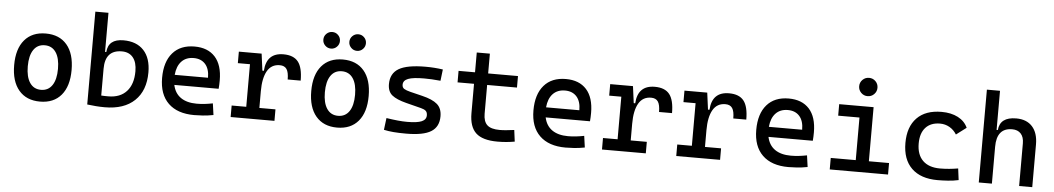

<svg xmlns="http://www.w3.org/2000/svg" viewBox="-39 -1122 8281 1509"><g transform="rotate(5 4101.5 -367.0)"><path d="M293 9.8Q185.5 9.8 126 -60.5Q66.4 -130.9 66.4 -258.8Q66.4 -387.2 126 -457.3Q185.5 -527.3 293 -527.3Q400.9 -527.3 460.2 -457.3Q519.5 -387.2 519.5 -258.8Q519.5 -130.9 460.2 -60.5Q400.9 9.8 293 9.8ZM293 -83Q350.1 -83 381.1 -128.9Q412.1 -174.8 412.1 -258.8Q412.1 -343.3 381.1 -388.9Q350.1 -434.6 293 -434.6Q235.8 -434.6 204.8 -388.9Q173.8 -343.3 173.8 -258.8Q173.8 -174.8 204.8 -128.9Q235.8 -83 293 -83Z M804.2 9.8Q769 9.8 734.9 7.1Q700.7 4.4 665.5 0V-732.4H769V-423.8H778.8Q786.1 -527.3 905.8 -527.3Q1009.3 -527.3 1065.9 -466.3Q1122.6 -405.3 1122.6 -293Q1122.6 -148.9 1039.3 -69.6Q956.1 9.8 804.2 9.8ZM769 -291V-79.6Q782.7 -78.6 796.9 -78.4Q811 -78.1 824.7 -78.1Q918 -78.1 969 -134.3Q1020 -190.4 1020 -293Q1020 -363.3 989 -401.4Q958 -439.5 900.9 -439.5Q769 -439.5 769 -291Z M1509.8 9.8Q1377.4 9.8 1305.4 -59.8Q1233.4 -129.4 1233.4 -259.8Q1233.4 -386.7 1294.4 -457Q1355.5 -527.3 1466.8 -527.3Q1571.8 -527.3 1629.2 -463.9Q1686.5 -400.4 1686.5 -279.3Q1686.5 -243.7 1683.6 -212.9H1334Q1347.7 -147.9 1395.5 -114.5Q1443.4 -81.1 1521.5 -81.1Q1553.7 -81.1 1585 -84.7Q1616.2 -88.4 1648.4 -94.7L1661.1 -3.9Q1615.2 4.9 1577.1 7.3Q1539.1 9.8 1509.8 9.8ZM1330.1 -292H1592.8Q1592.8 -361.8 1559.6 -399.2Q1526.4 -436.5 1467.8 -436.5Q1407.7 -436.5 1372.1 -398.9Q1336.4 -361.3 1330.1 -292Z M2015.6 -222.7V-90.8H2142.6V0H1796.9V-90.8H1912.1V-426.8H1816.4V-517.6H1996.1L2013.7 -384.8H2025.4Q2034.2 -527.3 2168 -527.3Q2248 -527.3 2284.2 -481.4Q2320.3 -435.5 2320.3 -333H2217.8Q2217.8 -389.6 2200.9 -414.6Q2184.1 -439.5 2146.5 -439.5Q2080.6 -439.5 2048.1 -383.1Q2015.6 -326.7 2015.6 -222.7Z M2636.7 9.8Q2529.3 9.8 2469.7 -60.5Q2410.2 -130.9 2410.2 -258.8Q2410.2 -387.2 2469.7 -457.3Q2529.3 -527.3 2636.7 -527.3Q2744.6 -527.3 2804 -457.3Q2863.3 -387.2 2863.3 -258.8Q2863.3 -130.9 2804 -60.5Q2744.6 9.8 2636.7 9.8ZM2636.7 -83Q2693.8 -83 2724.9 -128.9Q2755.9 -174.8 2755.9 -258.8Q2755.9 -343.3 2724.9 -388.9Q2693.8 -434.6 2636.7 -434.6Q2579.6 -434.6 2548.6 -388.9Q2517.6 -343.3 2517.6 -258.8Q2517.6 -174.8 2548.6 -128.9Q2579.6 -83 2636.7 -83ZM2535.2 -604.5Q2508.3 -604.5 2489 -623.8Q2469.7 -643.1 2469.7 -669.9Q2469.7 -697.3 2489 -716.3Q2508.3 -735.4 2535.2 -735.4Q2562.5 -735.4 2581.5 -716.3Q2600.6 -697.3 2600.6 -669.9Q2600.6 -643.1 2581.5 -623.8Q2562.5 -604.5 2535.2 -604.5ZM2740.2 -604.5Q2713.4 -604.5 2694.1 -623.8Q2674.8 -643.1 2674.8 -669.9Q2674.8 -697.3 2694.1 -716.3Q2713.4 -735.4 2740.2 -735.4Q2767.6 -735.4 2786.6 -716.3Q2805.7 -697.3 2805.7 -669.9Q2805.7 -643.1 2786.6 -623.8Q2767.6 -604.5 2740.2 -604.5Z M3182.6 9.8Q3124 9.8 3082.3 6.3Q3040.5 2.9 3005.9 -4.9L3017.6 -98.6Q3068.8 -90.8 3108.2 -86.9Q3147.5 -83 3182.6 -83Q3261.2 -83 3296.6 -98.4Q3332 -113.8 3332 -147.5Q3332 -170.9 3319.6 -182.4Q3307.1 -193.8 3281.2 -200.2L3162.1 -230.5Q3085.4 -250 3049.6 -278.8Q3013.7 -307.6 3013.7 -366.2Q3013.7 -451.2 3078.9 -489.3Q3144 -527.3 3289.1 -527.3Q3360.4 -527.3 3425.8 -517.6L3415 -427.7Q3375.5 -431.6 3345.2 -433.1Q3314.9 -434.6 3286.1 -434.6Q3199.2 -434.6 3160.2 -419.7Q3121.1 -404.8 3121.1 -371.1Q3121.1 -348.6 3137.2 -338.6Q3153.3 -328.6 3186.5 -320.3L3282.2 -296.9Q3363.8 -277.3 3401.6 -244.6Q3439.5 -211.9 3439.5 -149.4Q3439.5 -65.9 3378.4 -28.1Q3317.4 9.8 3182.6 9.8Z M3902.3 9.8Q3784.7 9.8 3732.2 -39.1Q3679.7 -87.9 3679.7 -195.3V-426.8H3549.8V-517.6H3679.7V-673.8H3783.2V-517.6H4018.6V-426.8H3783.2V-200.2Q3783.2 -138.7 3813.2 -110.8Q3843.3 -83 3912.1 -83Q3936.5 -83 3963.9 -85.7Q3991.2 -88.4 4026.4 -92.8L4038.1 -2Q4003.9 3.9 3971.4 6.8Q3939 9.8 3902.3 9.8Z M4439.5 9.8Q4307.1 9.8 4235.1 -59.8Q4163.1 -129.4 4163.1 -259.8Q4163.1 -386.7 4224.1 -457Q4285.2 -527.3 4396.5 -527.3Q4501.5 -527.3 4558.8 -463.9Q4616.2 -400.4 4616.2 -279.3Q4616.2 -243.7 4613.3 -212.9H4263.7Q4277.3 -147.9 4325.2 -114.5Q4373 -81.1 4451.2 -81.1Q4483.4 -81.1 4514.6 -84.7Q4545.9 -88.4 4578.1 -94.7L4590.8 -3.9Q4544.9 4.9 4506.8 7.3Q4468.8 9.8 4439.5 9.8ZM4259.8 -292H4522.5Q4522.5 -361.8 4489.3 -399.2Q4456.1 -436.5 4397.5 -436.5Q4337.4 -436.5 4301.8 -398.9Q4266.1 -361.3 4259.8 -292Z M4945.3 -222.7V-90.8H5072.3V0H4726.6V-90.8H4841.8V-426.8H4746.1V-517.6H4925.8L4943.4 -384.8H4955.1Q4963.9 -527.3 5097.7 -527.3Q5177.7 -527.3 5213.9 -481.4Q5250 -435.5 5250 -333H5147.5Q5147.5 -389.6 5130.6 -414.6Q5113.8 -439.5 5076.2 -439.5Q5010.3 -439.5 4977.8 -383.1Q4945.3 -326.7 4945.3 -222.7Z M5531.2 -222.7V-90.8H5658.2V0H5312.5V-90.8H5427.7V-426.8H5332V-517.6H5511.7L5529.3 -384.8H5541Q5549.8 -527.3 5683.6 -527.3Q5763.7 -527.3 5799.8 -481.4Q5835.9 -435.5 5835.9 -333H5733.4Q5733.4 -389.6 5716.6 -414.6Q5699.7 -439.5 5662.1 -439.5Q5596.2 -439.5 5563.7 -383.1Q5531.2 -326.7 5531.2 -222.7Z M6197.3 9.8Q6064.9 9.8 5992.9 -59.8Q5920.9 -129.4 5920.9 -259.8Q5920.9 -386.7 5981.9 -457Q6043 -527.3 6154.3 -527.3Q6259.3 -527.3 6316.7 -463.9Q6374 -400.4 6374 -279.3Q6374 -243.7 6371.1 -212.9H6021.5Q6035.2 -147.9 6083 -114.5Q6130.9 -81.1 6209 -81.1Q6241.2 -81.1 6272.5 -84.7Q6303.7 -88.4 6335.9 -94.7L6348.6 -3.9Q6302.7 4.9 6264.6 7.3Q6226.6 9.8 6197.3 9.8ZM6017.6 -292H6280.3Q6280.3 -361.8 6247.1 -399.2Q6213.9 -436.5 6155.3 -436.5Q6095.2 -436.5 6059.6 -398.9Q6023.9 -361.3 6017.6 -292Z M6523.4 0V-90.8H6720.7V-426.8H6552.7V-517.6H6824.2V-90.8H6983.4V0ZM6769 -599.6Q6739.3 -599.6 6718 -620.8Q6696.8 -642.1 6696.8 -671.9Q6696.8 -702.1 6718 -723.1Q6739.3 -744.1 6769 -744.1Q6799.3 -744.1 6820.3 -723.1Q6841.3 -702.1 6841.3 -671.9Q6841.3 -642.1 6820.3 -620.8Q6799.3 -599.6 6769 -599.6Z M7374 9.8Q7241.7 9.8 7169.7 -59.8Q7097.7 -129.4 7097.7 -259.8Q7097.7 -386.7 7165.8 -457Q7233.9 -527.3 7360.4 -527.3Q7436 -527.3 7490 -499.3Q7543.9 -471.2 7566.9 -419.9L7487.3 -359.9Q7465.3 -395.5 7431.2 -415Q7397 -434.6 7356.4 -434.6Q7283.2 -434.6 7242.7 -390.4Q7202.1 -346.2 7202.1 -264.6Q7202.1 -176.3 7249.8 -129.6Q7297.4 -83 7385.7 -83Q7421.9 -83 7458 -86.4Q7494.1 -89.8 7528.3 -95.7L7540 -4.9Q7500 3.9 7457.3 6.8Q7414.6 9.8 7374 9.8Z M8017.6 0V-336.9Q8017.6 -386.2 7993.2 -412.8Q7968.8 -439.5 7924.8 -439.5Q7802.7 -439.5 7802.7 -291V0H7699.2V-732.4H7802.7V-423.8H7812.5Q7821.3 -527.3 7949.2 -527.3Q8031.2 -527.3 8076.2 -477.5Q8121.1 -427.7 8121.1 -336.9V0Z"/></g></svg>

Font: Cascadia Mono PL
Style: Regular
Weight: 400
Monospace: yes
Designer: Aaron Bell
Foundry: Saja Typeworks
Version: Version 2404.023; ttfautohint (v1.8.4)